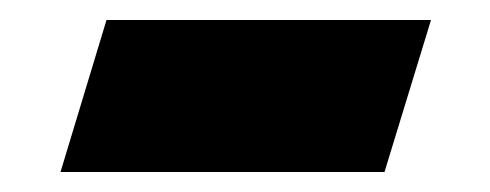

<svg xmlns="http://www.w3.org/2000/svg" viewBox="-20 -357 490 192"><path d="M86.5 -337H411L364.5 -185H40.5Z"/></svg>

Font: Newsreader 6pt ExtraBold
Style: Italic
Weight: 800
Italic angle: -17°
Designer: Hugues Gentile
Foundry: Production Type
Version: Version 1.003; ttfautohint (v1.8.3)